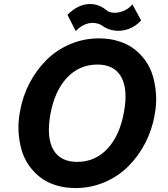

<svg xmlns="http://www.w3.org/2000/svg" viewBox="-20 -935 851 970"><path d="M648.9 -913.1 692.9 -832Q665.5 -801.3 628.7 -788.3Q591.8 -775.4 555.9 -781Q520 -786.6 492.2 -808.1Q459.5 -825.2 424.6 -816.4Q389.6 -807.6 362.8 -777.8L320.8 -859.9Q371.1 -910.2 425 -914.3Q479 -918.5 524.9 -877.9Q555.7 -864.3 592 -875.5Q628.4 -886.7 648.9 -913.1ZM361.8 15.1Q309.1 15.1 263.7 1.2Q218.3 -12.7 185.1 -37.8Q151.9 -63 126.7 -98.6Q101.6 -134.3 89.1 -177.2Q76.7 -220.2 73.7 -269.5Q70.8 -318.8 81.1 -372.1Q94.2 -448.2 129.4 -515.4Q164.6 -582.5 215.6 -632.8Q266.6 -683.1 335.2 -712.2Q403.8 -741.2 480 -741.2Q532.7 -741.2 578.1 -727.3Q623.5 -713.4 657 -688.2Q690.4 -663.1 715.6 -627.4Q740.7 -591.8 752.9 -548.8Q765.1 -505.9 768.3 -456.5Q771.5 -407.2 761.2 -354Q748 -277.8 712.9 -210.7Q677.7 -143.6 626.7 -93.3Q575.7 -43 506.8 -13.9Q438 15.1 361.8 15.1ZM370.1 -117.2Q460.9 -117.2 523.4 -184.3Q585.9 -251.5 606.9 -372.1Q627 -485.8 591.8 -547.4Q556.6 -608.9 472.2 -608.9Q380.9 -608.9 318.1 -542Q255.4 -475.1 233.9 -354Q214.4 -239.7 249.5 -178.5Q284.7 -117.2 370.1 -117.2Z"/></svg>

Font: Stilu SemiBold
Style: Italic
Weight: 600
Italic angle: -10°
Designer: Genilson Lima Santos
Foundry: Genilson Lima Santos
Version: Version 1.200;PS 001.200;hotconv 1.0.88;makeotf.lib2.5.64775